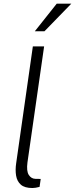

<svg xmlns="http://www.w3.org/2000/svg" viewBox="-20 -988 396 1014"><path d="M151.5 5Q110 5 90 -12.8Q70 -30.5 65 -60.5Q60 -90.5 65.5 -126.5L153.5 -743H213L125 -130Q119 -84.5 132 -64.2Q145 -44 167 -43.5L195 -43L189 -1Q178.5 2 168.2 3.5Q158 5 151.5 5ZM279.5 -968.5H356.5L215 -823H164Z"/></svg>

Font: Public Sans ExtraLight
Style: Italic
Weight: 200
Italic angle: -8°
Designer: The Public Sans project authors (U.S. Web Design System). Libre Franklin designed by Pablo Impallari and Rodrigo Fuenzal
Version: Version 1.007; ttfautohint (v1.8.1) -l 8 -r 50 -G 200 -x 14 